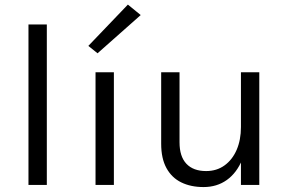

<svg xmlns="http://www.w3.org/2000/svg" viewBox="-20 -786 1224 816"><path d="M101 0V-682H179V0Z M386 0V-479H464V0ZM394.5 -559.5 355.5 -591 523.5 -766.5 578 -722Z M1004 -479H1082V0H1004ZM665 -479H743V-181Q743 -121 772.2 -90Q801.5 -59 856 -59Q901 -59 934.2 -83Q967.5 -107 985.8 -149.2Q1004 -191.5 1004 -246H1033Q1033 -165.5 1009.8 -108.5Q986.5 -51.5 944.2 -21.2Q902 9 845 9Q791 9 750.5 -10.8Q710 -30.5 687.5 -71.5Q665 -112.5 665 -175Z"/></svg>

Font: Karla ExtraLight
Style: Regular
Weight: 400
Version: Version 2.001